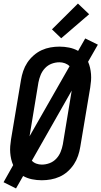

<svg xmlns="http://www.w3.org/2000/svg" viewBox="-30 -1005 570 1079"><path d="M60 54 -10 19 44 -77Q37 -93 33 -110.5Q29 -128 27.5 -146.5Q26 -165 27.5 -184Q29 -203 32 -222L88 -556Q92 -581 100.5 -606Q109 -631 123.5 -653Q138 -675 159 -693.5Q180 -712 204 -723Q228 -734 253.5 -738.5Q279 -743 304 -743Q332 -743 359 -737.5Q386 -732 409 -719L449 -789L520 -754L465 -658Q472 -642 476 -624.5Q480 -607 481.5 -588.5Q483 -570 481.5 -551Q480 -532 477 -513L421 -179Q417 -154 408.5 -129Q400 -104 385.5 -82Q371 -60 350.5 -41.5Q330 -23 305.5 -12Q281 -1 255.5 3.5Q230 8 205 8Q177 8 150 2.5Q123 -3 100 -16ZM136 -239 361 -633Q350 -644 335 -649.5Q320 -655 304 -655Q282 -655 260.5 -647Q239 -639 223 -622Q207 -605 198.5 -584Q190 -563 186 -542ZM205 -80Q227 -80 248.5 -88Q270 -96 286 -113Q302 -130 310.5 -151Q319 -172 323 -193L373 -496L149 -102Q159 -91 174 -85.5Q189 -80 205 -80ZM314 -790 262 -840 408 -985 471 -925Z"/></svg>

Font: Iosevka Term Curly Semibold
Style: Italic
Weight: 600
Italic angle: -9°
Designer: Belleve Invis
Foundry: Belleve Invis
Version: Version 32.3.0